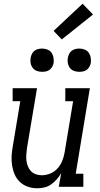

<svg xmlns="http://www.w3.org/2000/svg" viewBox="-20 -1004 540 1032"><path d="M180 8Q154 8 129.5 -0.5Q105 -9 87 -26Q69 -43 59 -66Q49 -89 45 -114.5Q41 -140 42.5 -166.5Q44 -193 49 -219L89 -460H48V-530H179L125 -208Q123 -191 121.5 -174Q120 -157 122 -141Q124 -125 130 -110Q136 -95 146.5 -84Q157 -73 172.5 -67.5Q188 -62 204 -62Q227 -62 249.5 -71Q272 -80 288.5 -98Q305 -116 314 -138Q323 -160 327 -183L373 -460H331V-530H463L387 -70H428V0H296L309 -74Q299 -56 285.5 -40.5Q272 -25 255 -13Q238 -1 218.5 3.5Q199 8 180 8ZM406 -618Q391 -618 377.5 -623Q364 -628 355.5 -639.5Q347 -651 344.5 -665.5Q342 -680 345 -695Q347 -705 352 -715Q357 -725 366 -731.5Q375 -738 385.5 -740.5Q396 -743 406 -743Q421 -743 435 -737.5Q449 -732 457 -720.5Q465 -709 467.5 -694.5Q470 -680 468 -665Q466 -655 460.5 -645Q455 -635 446 -628.5Q437 -622 426.5 -620Q416 -618 406 -618ZM206 -618Q191 -618 177.5 -623Q164 -628 155.5 -639.5Q147 -651 144.5 -665.5Q142 -680 145 -695Q147 -705 152 -715Q157 -725 166 -731.5Q175 -738 185.5 -740.5Q196 -743 206 -743Q221 -743 235 -737.5Q249 -732 257 -720.5Q265 -709 267.5 -694.5Q270 -680 268 -665Q266 -655 260.5 -645Q255 -635 246 -628.5Q237 -622 226.5 -620Q216 -618 206 -618ZM312 -792 268 -838 424 -984 480 -926Z"/></svg>

Font: Iosevka Curly Slab Oblique
Style: Regular
Weight: 400
Italic angle: -9°
Monospace: yes
Designer: Belleve Invis
Foundry: Belleve Invis
Version: Version 11.1.0; ttfautohint (v1.8.3)